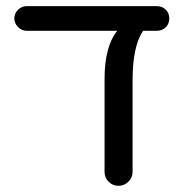

<svg xmlns="http://www.w3.org/2000/svg" viewBox="-20 -597 613 623"><path d="M529.3 -537.1Q529.3 -519.5 517.6 -508.3Q505.9 -497.1 488.3 -497.1H444.3Q410.2 -446.3 410.2 -336.9V-39.1Q410.2 -20.5 396.5 -7.3Q382.8 5.9 364.3 5.9Q345.7 5.9 332.5 -7.3Q319.3 -20.5 319.3 -39.1V-340.8Q319.3 -446.3 360.4 -497.1H66.4Q50.8 -497.1 38.6 -509.3Q26.4 -521.5 26.4 -537.1Q26.4 -553.7 38.6 -565.4Q50.8 -577.1 66.4 -577.1H488.3Q505.9 -577.1 517.6 -565.9Q529.3 -554.7 529.3 -537.1Z"/></svg>

Font: jf-openhuninn-1.0
Style: Regular
Weight: 400
Designer: [Kosugi Maru]
      Designed by Motoya company      

      [Varela Round]
      Joe Prince(Latin component); Avraham Co
Foundry: justfont CO.,LTD.
Version: 1.0